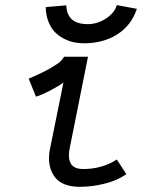

<svg xmlns="http://www.w3.org/2000/svg" viewBox="-20 -719 558 748"><path d="M321.8 -625Q360.4 -625 393.8 -647.5Q427.2 -669.9 435.1 -699.2L513.2 -684.6Q492.2 -620.6 437.3 -585.4Q382.3 -550.3 307.1 -550.3Q287.6 -550.3 268.3 -554.2Q249 -558.1 229 -568.4Q209 -578.6 193.8 -594Q178.7 -609.4 168.7 -634.5Q158.7 -659.7 158.2 -691.4L238.3 -698.2Q240.7 -625 321.8 -625ZM322.8 -498 251 -138.7Q248.5 -127 248.5 -113.3Q248.5 -60.5 303.2 -60.5Q378.9 -60.5 435.1 -97.7L472.2 -40.5Q437.5 -16.1 388.4 -3.7Q339.4 8.8 290.5 8.8Q256.8 8.8 232.7 -0.7Q208.5 -10.3 195.6 -26.9Q182.6 -43.5 176.8 -62Q170.9 -80.6 170.9 -102.1Q170.9 -121.1 174.3 -136.7L227.1 -397Q211.9 -385.7 178.5 -367.9Q145 -350.1 120.1 -342.3L91.8 -412.6Q144 -434.6 175.8 -453.1Q207.5 -471.7 215.6 -479.7Q223.6 -487.8 230 -498Z"/></svg>

Font: Fantasque Sans Mono
Style: Italic
Weight: 400
Italic angle: -11°
Monospace: yes
Designer: Jany Belluz
Version: Version 1.8.0 ; ttfautohint (v1.8.2)